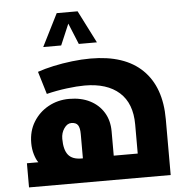

<svg xmlns="http://www.w3.org/2000/svg" viewBox="-65 -1108 1132 1172"><g transform="rotate(-5 500.5 -522.5)"><path d="M65 0V-148H135Q122 -165 112 -198Q102 -231 102 -268Q102 -342 136 -397Q170 -453 228 -485Q286 -517 356 -517Q429 -517 483 -489.5Q537 -462 567 -412.5Q597 -363 597 -297V-148H744V-326Q744 -456 669 -523Q594 -590 457 -590Q411 -590 347.5 -582Q284 -574 223 -559L181 -698Q224 -713 279 -725Q334 -737 393.5 -744Q453 -751 507 -751Q716 -751 824.5 -645Q933 -539 933 -342V0ZM399 -148H408V-297Q408 -335 396.5 -352Q385 -369 356 -369Q331 -369 312 -341.5Q293 -314 293 -278Q293 -211 318 -179.5Q343 -148 399 -148ZM226 -846 326 -1045H454L555 -846H444L391 -975L336 -846Z"/></g></svg>

Font: Noto Kufi Arabic Black
Style: Regular
Weight: 900
Designer: Monotype Design Team, David Williams, Khaled Hosny
Foundry: Google LLC
Version: Version 2.109; ttfautohint (v1.8.4.7-5d5b)